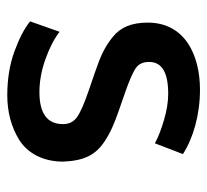

<svg xmlns="http://www.w3.org/2000/svg" viewBox="-41 -512 564 522"><g transform="rotate(90 241.0 -251.0)"><path d="M239.3 11.2C284.2 11.2 325.2 0.5 360.8 -21.5C396.5 -44.4 419.4 -85.9 419.4 -140.6C417 -197.8 401.4 -229 364.3 -253.4C351.6 -261.7 339.4 -268.6 327.1 -273.9C314.9 -279.3 299.8 -285.6 280.8 -292L255.4 -300.8C240.7 -306.2 232.9 -308.6 231.4 -309.1C196.8 -321.3 173.8 -331.5 163.6 -339.4C153.3 -347.2 148.4 -358.9 148.4 -374.5C148.4 -409.2 177.2 -426.3 234.9 -426.3C256.8 -426.3 280.8 -422.4 305.7 -415C331.1 -407.7 352.5 -399.4 369.6 -390.1L398.9 -466.3C356 -494.1 292 -512.7 224.1 -512.7C130.9 -512.7 41.5 -472.7 41.5 -370.6C41.5 -327.6 53.7 -296.9 80.6 -275.4C107.4 -253.9 131.3 -242.7 175.8 -227.5L222.7 -211.4C261.7 -198.2 287.1 -187 299.3 -177.7C311.5 -168.9 317.4 -156.2 317.4 -140.1C317.4 -97.7 288.6 -76.2 230.5 -76.2C201.7 -76.2 171.9 -81.5 141.6 -92.3C111.3 -103 86.4 -115.7 66.4 -130.9L38.1 -50.8C58.1 -34.7 85.9 -20.5 121.1 -7.8C156.2 4.9 195.8 11.2 239.3 11.2Z"/></g></svg>

Font: Ride SemiBold
Style: Regular
Weight: 600
Version: Version 3.000